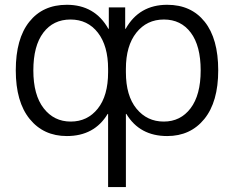

<svg xmlns="http://www.w3.org/2000/svg" viewBox="-20 -550 963 790"><path d="M254.9 -530.3Q370.1 -530.3 425.8 -431.6H427.7V-519.5H495.1V-431.6H497.1Q552.7 -530.3 668 -530.3Q766.6 -530.3 822.3 -460.4Q877.9 -390.6 877.9 -260.7Q877.9 -130.9 820.8 -60.5Q763.7 9.8 668 9.8Q554.7 9.8 500 -81.1H498V219.7H424.8V-81.1H422.9Q368.2 9.8 254.9 9.8Q159.2 9.8 102.1 -60.5Q44.9 -130.9 44.9 -260.7Q44.9 -390.6 100.6 -460.4Q156.2 -530.3 254.9 -530.3ZM424.8 -252.9V-266.6Q424.8 -361.3 382.8 -415.5Q340.8 -469.7 270 -469.7Q199.2 -469.7 158.2 -415.5Q117.2 -361.3 117.2 -260.3Q117.2 -159.2 159.7 -104.5Q202.1 -49.8 271 -49.8Q339.8 -49.8 382.3 -103Q424.8 -156.2 424.8 -252.9ZM498 -252.9Q498 -156.2 541.5 -103Q585 -49.8 653.8 -49.8Q722.7 -49.8 764.2 -104.5Q805.7 -159.2 805.7 -260.3Q805.7 -361.3 765.1 -415.5Q724.6 -469.7 654.3 -469.7Q584 -469.7 541 -415.5Q498 -361.3 498 -266.6Z"/></svg>

Font: GenEi M Gothic v2 Regular
Style: Regular
Weight: 400
Version: Version 2.0